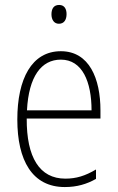

<svg xmlns="http://www.w3.org/2000/svg" viewBox="-20 -746 475 776"><path d="M219 -726C196 -726 188 -709 188 -688C188 -667 198 -650 218 -650C239 -650 249 -666 249 -689C249 -709 241 -726 219 -726ZM226 -539C108 -539 50 -427 50 -263C50 -98 110 10 242 10C291 10 331 -2 368 -23V-61C324 -35 288 -24 244 -24C140 -24 87 -110 88 -267H386V-300C386 -428 341 -539 226 -539ZM226 -505C313 -505 350 -415 350 -300H89C96 -437 147 -505 226 -505Z"/></svg>

Font: Noto Sans Gujarati Condensed ExtraLight
Style: Regular
Weight: 200
Width: 3
Designer: Jelle Bosma - Monotype Design Team, Universal Thirst
Foundry: Monotype Imaging Inc.
Version: Version 2.106